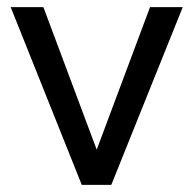

<svg xmlns="http://www.w3.org/2000/svg" viewBox="-20 -520 544 540"><path d="M494 -500H402L252 -99L102 -500H10L210 0H293Z"/></svg>

Font: Oakes
Style: Regular
Weight: 400
Designer: Samuel Oakes
Foundry: Samuel Oakes
Version: Version 1.003;PS 001.003;hotconv 1.0.88;makeotf.lib2.5.64775